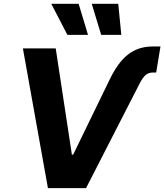

<svg xmlns="http://www.w3.org/2000/svg" viewBox="-20 -979 855 999"><path d="M549 -561.8 360.8 -174.7H354L269.9 -727.3H99.1L229.4 0H427.6L706.3 -544C726.6 -582.7 742.9 -601.6 775.2 -601.6H792.6L815 -737.2H776.3C672.2 -737.2 606.9 -682.5 549 -561.8ZM246.8 -959.2 330.6 -797.6H437.9L389.2 -959.2ZM457.4 -959.2 506.4 -797.6H611.2L595.2 -959.2Z"/></svg>

Font: Magic Ui Pro
Style: Bold Italic
Weight: 700
Italic angle: -9.39999°
Designer: Stefan Endress, Andreas Faust
Version: Version 1.000;FEAKit 1.0